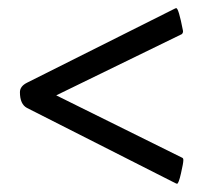

<svg xmlns="http://www.w3.org/2000/svg" viewBox="-20 -440 523 475"><path d="M433.6 -43.9Q433.6 -36.6 427.7 -11Q421.9 14.6 418 14.6Q417 14.6 413.1 12.7L46.9 -172.9Q29.3 -182.1 29.3 -211.9Q29.3 -226.6 46.9 -235.4L411.1 -418Q415 -419.9 416 -419.9Q421.9 -419.9 432.6 -364.3Q433.1 -361.8 432.4 -359.6Q431.6 -357.4 430.7 -356.4L429.7 -355.5L119.1 -204.1L430.7 -49.8Q433.6 -48.8 433.6 -43.9Z"/></svg>

Font: Amiri
Style: Bold Slanted
Weight: 700
Italic angle: 9°
Designer: Khaled Hosny
Version: Version 000.107